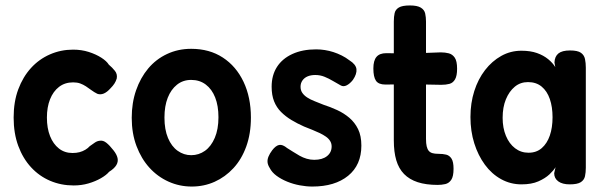

<svg xmlns="http://www.w3.org/2000/svg" viewBox="-20 -668 2213 704"><path d="M250 12Q204 12 164 -5Q124 -22 94 -54.5Q64 -87 47 -133Q30 -179 30 -237Q30 -295 47 -340.5Q64 -386 93.5 -418.5Q123 -451 163 -468.5Q203 -486 248 -486Q279 -486 305.5 -477.5Q332 -469 351.5 -456.5Q371 -444 379 -431Q392 -420 401.5 -408Q411 -396 408 -380Q405 -370 399.5 -361.5Q394 -353 385 -344Q360 -316 337 -324Q325 -330 315 -337.5Q305 -345 295 -351.5Q285 -358 274 -362Q263 -366 248 -366Q218 -366 196.5 -349.5Q175 -333 163.5 -304Q152 -275 152 -237Q152 -198 163.5 -169Q175 -140 196 -123.5Q217 -107 246 -107Q260 -107 271.5 -110Q283 -113 293 -119Q303 -125 309 -132Q319 -139 327.5 -145Q336 -151 346 -152Q358 -154 370 -144.5Q382 -135 396 -117Q408 -102 411 -88.5Q414 -75 406.5 -62.5Q399 -50 380 -38Q370 -26 350 -14.5Q330 -3 304.5 4.5Q279 12 250 12Z M683 16Q638 16 598 -2Q558 -20 528 -53Q498 -86 480.5 -132.5Q463 -179 463 -236Q463 -291 479 -337Q495 -383 523.5 -417Q552 -451 592.5 -470Q633 -489 681 -489Q748 -489 797 -457Q846 -425 873 -368Q900 -311 900 -237Q900 -178 883 -131Q866 -84 836 -51.5Q806 -19 767 -1.5Q728 16 683 16ZM681 -99Q709 -99 731.5 -115Q754 -131 767.5 -162.5Q781 -194 781 -238Q781 -280 769 -310.5Q757 -341 734.5 -358Q712 -375 681 -375Q651 -375 629 -357.5Q607 -340 595 -309.5Q583 -279 583 -237Q583 -193 596 -162Q609 -131 631.5 -115Q654 -99 681 -99Z M1125 16Q1103 16 1079 11.5Q1055 7 1033 -2Q1011 -11 994 -23.5Q977 -36 969 -52Q962 -63 961 -73Q960 -83 964.5 -94Q969 -105 978 -117Q991 -134 1003.5 -136.5Q1016 -139 1033 -125Q1043 -119 1054.5 -111.5Q1066 -104 1078.5 -97Q1091 -90 1104.5 -86Q1118 -82 1132 -82Q1162 -82 1179 -95.5Q1196 -109 1196 -131Q1196 -142 1190.5 -151Q1185 -160 1175 -167Q1165 -174 1152.5 -180Q1140 -186 1125 -192Q1110 -198 1095 -204Q1070 -215 1048.5 -228Q1027 -241 1010.5 -257.5Q994 -274 985 -296.5Q976 -319 976 -350Q976 -392 995.5 -422.5Q1015 -453 1052 -470Q1089 -487 1139 -487Q1155 -487 1171 -484.5Q1187 -482 1202.5 -477Q1218 -472 1233 -464.5Q1248 -457 1261 -447Q1285 -432 1287 -414.5Q1289 -397 1274 -375Q1263 -361 1251 -355Q1239 -349 1229 -355Q1216 -362 1201 -371Q1186 -380 1170 -386.5Q1154 -393 1136 -393Q1120 -393 1108 -388Q1096 -383 1089 -373Q1082 -363 1082 -350Q1082 -337 1088.5 -327.5Q1095 -318 1106.5 -310.5Q1118 -303 1133.5 -297Q1149 -291 1166 -284Q1191 -276 1216 -264.5Q1241 -253 1261 -236Q1281 -219 1293 -194.5Q1305 -170 1305 -134Q1305 -63 1256.5 -23.5Q1208 16 1125 16Z M1585 10Q1542 10 1511.5 0Q1481 -10 1461.5 -30Q1442 -50 1433 -80.5Q1424 -111 1424 -153V-589Q1424 -607 1427 -620Q1430 -633 1442.5 -640.5Q1455 -648 1483 -648Q1510 -648 1523 -640Q1536 -632 1539 -618.5Q1542 -605 1542 -589V-159Q1542 -142 1544.5 -131.5Q1547 -121 1552 -115Q1557 -109 1565.5 -106.5Q1574 -104 1587 -104Q1604 -104 1616 -101Q1628 -98 1635.5 -86.5Q1643 -75 1643 -49Q1643 -21 1634.5 -8.5Q1626 4 1612.5 7Q1599 10 1585 10ZM1396 -473 1488 -472 1596 -476Q1612 -476 1625.5 -472.5Q1639 -469 1647.5 -456.5Q1656 -444 1656 -416Q1656 -390 1648.5 -377Q1641 -364 1628 -360.5Q1615 -357 1598 -357L1491 -359L1393 -358Q1368 -358 1358.5 -372Q1349 -386 1349 -417Q1349 -446 1360.5 -459.5Q1372 -473 1396 -473Z M2069 8Q2042 8 2027 -3Q2012 -14 2012 -33L2017 -55Q2010 -43 1994.5 -28.5Q1979 -14 1954 -3Q1929 8 1892 8Q1852 8 1817.5 -11Q1783 -30 1758 -64Q1733 -98 1719 -142.5Q1705 -187 1705 -239Q1705 -290 1719 -334Q1733 -378 1758.5 -411Q1784 -444 1818 -463Q1852 -482 1892 -482Q1925 -482 1949 -473.5Q1973 -465 1990 -451Q2007 -437 2016 -422L2013 -439Q2014 -461 2027.5 -472Q2041 -483 2070 -483Q2098 -483 2110 -474.5Q2122 -466 2125 -451.5Q2128 -437 2128 -420V-53Q2128 -36 2125 -22Q2122 -8 2109.5 0Q2097 8 2069 8ZM1918 -108Q1947 -108 1966.5 -125Q1986 -142 1996 -171Q2006 -200 2006 -238Q2006 -276 1996 -305Q1986 -334 1966 -350.5Q1946 -367 1916 -367Q1888 -367 1867.5 -350Q1847 -333 1835 -304Q1823 -275 1823 -236Q1823 -199 1835 -170Q1847 -141 1868.5 -124.5Q1890 -108 1918 -108Z"/></svg>

Font: Fredoka SemiCondensed Medium
Style: Regular
Weight: 500
Width: 4
Designer: Ben Nathan
Foundry: Milena B. Brandão, Ben Nathan
Version: Version 2.001